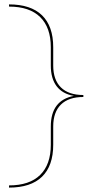

<svg xmlns="http://www.w3.org/2000/svg" viewBox="-20 -731 420 873"><path d="M359 -299V-290Q292 -290 257 -255.5Q222 -221 222 -156V-73Q222 23 171 72.5Q120 122 21 122V112Q114 112 162.5 64.5Q211 17 211 -73V-156Q211 -275 316 -295Q264 -304 237.5 -339Q211 -374 211 -433V-516Q211 -606 162.5 -653.5Q114 -701 21 -701V-711Q120 -711 171 -661.5Q222 -612 222 -516V-433Q222 -368 257 -333.5Q292 -299 359 -299Z"/></svg>

Font: Ysabeau Hairline
Style: Regular
Weight: 100
Designer: Christian Thalmann (Catharsis Fonts)
Version: Version 0.003